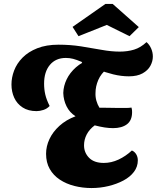

<svg xmlns="http://www.w3.org/2000/svg" viewBox="-20 -930 793 971"><path d="M443 21Q398 21 356.5 10.5Q315 0 282.5 -21.5Q250 -43 231.5 -75.5Q213 -108 213 -152Q213 -190 230 -226.5Q247 -263 280.5 -293.5Q314 -324 362 -342Q332 -361 316.5 -392.5Q301 -424 300 -460Q301 -495 317 -528.5Q333 -562 364 -589.5Q395 -617 439 -631L522 -583Q491 -558 477 -525.5Q463 -493 463 -460Q462 -440 467.5 -420.5Q473 -401 483 -385Q498 -385 515.5 -385Q533 -385 550.5 -384.5Q568 -384 580 -384Q597 -384 615 -384Q633 -384 645 -386Q647 -380 647.5 -374Q648 -368 648 -363Q648 -321 622 -301.5Q596 -282 552 -282Q531 -282 508.5 -285.5Q486 -289 459 -296Q432 -276 418.5 -250Q405 -224 405 -195Q405 -158 430.5 -132Q456 -106 505 -106Q543 -106 579.5 -123Q616 -140 647 -169Q661 -163 669 -149.5Q677 -136 677 -119Q677 -87 657.5 -61Q638 -35 604 -17Q570 1 528.5 11Q487 21 443 21ZM165 -368Q123 -368 94.5 -386.5Q66 -405 52 -435.5Q38 -466 38 -503Q38 -538 51.5 -573.5Q65 -609 94 -638.5Q123 -668 168.5 -686Q214 -704 276 -704Q336 -704 390 -695.5Q444 -687 493.5 -678Q543 -669 586 -669Q625 -669 658 -679Q691 -689 721 -717Q736 -704 744.5 -684.5Q753 -665 753 -644Q753 -620 740.5 -597Q728 -574 701 -559Q674 -544 632 -544Q593 -544 552.5 -554Q512 -564 472.5 -579.5Q433 -595 396 -611L393 -617Q367 -628 349.5 -632.5Q332 -637 313 -637Q262 -637 232.5 -602Q203 -567 203 -507Q203 -478 209 -452Q215 -426 231 -394Q218 -380 199.5 -374Q181 -368 165 -368ZM377 -747 347 -794 513 -910H550L682 -793L635 -747L520 -804Z"/></svg>

Font: Sansita Swashed Light
Style: Bold
Weight: 700
Version: Version 1.003